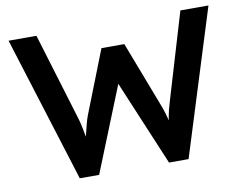

<svg xmlns="http://www.w3.org/2000/svg" viewBox="-76 -804 1150 909"><g transform="rotate(-10 498.5 -350.0)"><path d="M237 0 18 -700H152L278 -285Q286 -260 292 -229Q298 -198 303 -170Q308 -142 310 -126H283Q296 -174 303 -203Q310 -232 315 -251Q320 -270 326 -286L445 -589H555L671 -286Q682 -259 689.5 -233.5Q697 -208 702.5 -184Q708 -160 713 -134L689 -128Q693 -152 695 -167.5Q697 -183 699 -194.5Q701 -206 703 -217.5Q705 -229 709 -245.5Q713 -262 721 -288L844 -700H979L760 0H666L487 -426L500 -423L330 0Z"/></g></svg>

Font: Readex Pro Medium
Style: Regular
Weight: 500
Designer: Bonnie Shaver-Troup, Thomas Jockin
Foundry: Lexend
Version: Version 1.204